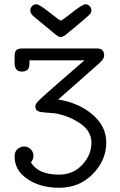

<svg xmlns="http://www.w3.org/2000/svg" viewBox="-20 -659 565 907"><path d="M123 -610Q123 -622 132 -630.5Q141 -639 152 -639Q165 -639 213.5 -600.5Q262 -562 267 -562Q273 -562 321 -600Q369 -638 383 -639Q395 -639 403.5 -630Q412 -621 412 -610Q412 -599 402 -589Q392 -579 338 -534Q310 -511 292 -496Q277 -484 267 -484H264Q258 -484 243 -495.5Q228 -507 142 -579Q123 -594 123 -610ZM49 81Q49 56 63.5 44.5Q78 33 94 33Q111 33 124.5 45.5Q138 58 138 78Q138 93 126 108Q161 166 259 166Q325 166 368.5 119.5Q412 73 412 15Q412 -40 358 -76.5Q304 -113 238 -124Q229 -125 198.5 -127Q168 -129 157.5 -135Q147 -141 147 -157Q147 -158 147 -158Q147 -168 165 -186Q183 -204 273 -282Q336 -337 379 -374H119V-357Q119 -321 85 -321H82Q49 -321 49 -362V-394Q49 -413 56.5 -421.5Q64 -430 86 -430H439Q472 -430 472 -397Q472 -381 451 -362L255 -189Q353 -173 417.5 -117.5Q482 -62 482 14Q482 98 418.5 163Q355 228 259 228Q171 228 110 187Q49 146 49 81Z"/></svg>

Font: CMU Typewriter Text
Style: Regular
Weight: 500
Monospace: yes
Version: Version 0.7.0